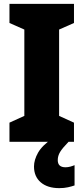

<svg xmlns="http://www.w3.org/2000/svg" viewBox="-20 -734 432 994"><path d="M363 0H29V-99L106 -134V-581L29 -615V-714H363V-615L286 -581V-134L363 -99ZM279 95Q279 132 319 132Q332 132 344.5 128.5Q357 125 366 121V226Q352 231 332 235.5Q312 240 287 240Q226 240 191 210Q156 180 156 128Q156 94 177 56.5Q198 19 256 -21L335 0Q303 33 291 53Q279 73 279 95Z"/></svg>

Font: Noto Sans Oriya Cond Blk
Style: Regular
Weight: 900
Width: 3
Designer: Amélie Bonet and Sol Matas
Foundry: Google LLC
Version: Version 2.006; ttfautohint (v1.8.4.7-5d5b)